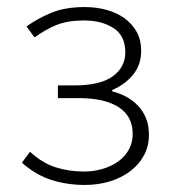

<svg xmlns="http://www.w3.org/2000/svg" viewBox="-20 -512 484 544"><path d="M221 12Q170 12 126 -2Q82 -16 42 -51L65 -82Q100 -50 137.5 -38Q175 -26 218 -26Q246 -26 271 -33.5Q296 -41 315 -54.5Q334 -68 345 -88Q356 -108 356 -132Q356 -183 316 -208.5Q276 -234 204 -234H144V-270H191Q263 -270 299 -295.5Q335 -321 335 -364Q335 -411 301.5 -432.5Q268 -454 219 -454Q171 -454 139.5 -441Q108 -428 78 -406L55 -437Q87 -460 126 -476Q165 -492 220 -492Q253 -492 282 -484Q311 -476 332.5 -460.5Q354 -445 367 -422Q380 -399 380 -368Q380 -329 357.5 -301Q335 -273 298 -257V-253Q319 -248 337.5 -238Q356 -228 370.5 -213Q385 -198 393.5 -177.5Q402 -157 402 -130Q402 -98 388 -72Q374 -46 349 -27Q324 -8 291 2Q258 12 221 12Z"/></svg>

Font: hySource Sans Pro Light
Style: Regular
Weight: 300
Designer: Paul D. Hunt
Foundry: Adobe Systems Incorporated
Version: Version 2.021;PS 2.000;hotconv 1.0.86;makeotf.lib2.5.63406